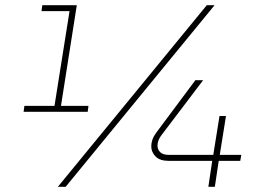

<svg xmlns="http://www.w3.org/2000/svg" viewBox="-20 -720 1040 740"><path d="M71 -289 74 -312H190L248 -677H140L143 -700H276L215 -312H321L318 -289ZM203 0 777 -700H807L233 0ZM783 0 798 -100H631Q596 -100 579.5 -117Q563 -134 563 -156Q563 -169 567.5 -182Q572 -195 581 -207L733 -411H763L603 -200Q595 -190 591 -179.5Q587 -169 587 -159Q587 -143 598 -133Q609 -123 631 -123H802L826 -273H851L827 -123H910L906 -100H823L808 0Z"/></svg>

Font: MuseoModerno Thin
Style: Italic
Weight: 100
Italic angle: -9°
Designer: Pablo Cosgaya, Héctor Gatti, Marcela Romero, and the Authors of The MuseoModerno Project.
Foundry: Omnibus-Type Team
Version: Version 1.003